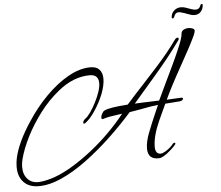

<svg xmlns="http://www.w3.org/2000/svg" viewBox="-135 -832 1210 1050"><g transform="rotate(-5 469.5 -307.5)"><path d="M36 150Q-17 150 -46.5 119Q-76 88 -76 35Q-76 22 -74.5 10Q-73 -2 -71 -12Q-53 -97 20 -207Q68 -281 127.5 -341Q187 -401 250.5 -437Q314 -473 373 -473Q407 -473 423 -454.5Q439 -436 439 -405Q439 -369 421 -322Q402 -275 374.5 -233.5Q347 -192 321 -173Q317 -169 312 -169Q308 -169 308 -174Q308 -185 322 -196Q335 -205 350.5 -227.5Q366 -250 380.5 -278Q395 -306 404.5 -334Q414 -362 414 -382Q414 -430 366 -430Q275 -430 190 -360Q133 -314 86.5 -252.5Q40 -191 7.5 -127Q-25 -63 -40 -6Q-46 16 -46 38Q-46 81 -21.5 106Q3 131 45 127Q122 120 215 66Q276 30 333 -15Q390 -60 439 -109.5Q488 -159 524 -205L476 -198Q454 -195 439.5 -191.5Q425 -188 420 -186Q418 -185 415 -185Q409 -185 409 -194Q409 -203 415.5 -215Q422 -227 430 -231Q457 -245 559 -252Q603 -302 650 -352Q700 -406 734 -444Q768 -482 794.5 -514.5Q821 -547 846 -582Q854 -593 862 -593Q868 -593 868 -587Q868 -581 864 -577Q830 -529 793 -483Q756 -437 711.5 -385.5Q667 -334 611 -269L598 -254L644 -256L732 -259Q731 -257 741 -277.5Q751 -298 771 -341Q799 -399 820.5 -444.5Q842 -490 856 -523Q885 -588 886 -613Q887 -626 899 -633Q911 -640 926 -640Q937 -640 946.5 -636.5Q956 -633 958 -628Q963 -619 943 -580Q930 -553 911 -518Q892 -483 868 -440Q835 -381 811.5 -336Q788 -291 774 -260L851 -264H854Q863 -264 863 -258Q863 -254 858 -250Q853 -246 845 -245L764 -239Q763 -237 753 -215Q743 -193 724 -152Q686 -68 686 -9Q686 31 716 31Q724 31 737.5 23.5Q751 16 763.5 6Q776 -4 782 -12Q789 -22 796 -22Q800 -22 800 -18Q800 -13 792 -5Q782 6 766 20Q750 34 734 44Q718 54 707 55Q643 59 643 -3Q643 -40 661.5 -88Q680 -136 708 -200L724 -236Q690 -233 631 -221Q610 -217 593.5 -214.5Q577 -212 566 -210Q507 -143 439 -79Q371 -15 300.5 37Q230 89 162.5 119.5Q95 150 36 150ZM845 -700Q840 -700 840 -705Q841 -728 857 -742.5Q873 -757 895 -757Q907 -757 919 -753Q931 -749 953 -741Q965 -737 976 -737Q994 -737 1002 -757Q1004 -765 1010 -765Q1015 -765 1015 -760Q1014 -738 1001 -723Q988 -708 965 -708Q951 -708 930 -716.5Q909 -725 902 -726Q889 -731 881 -731Q861 -731 854 -708Q851 -700 845 -700Z"/></g></svg>

Font: Allison
Style: Regular
Weight: 400
Designer: Robert E. Leuschke
Foundry: Robert E. Leuschke
Version: Version 1.010; ttfautohint (v1.8.3)